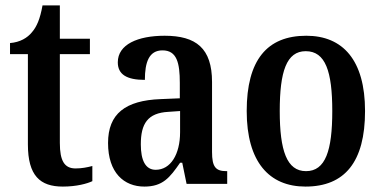

<svg xmlns="http://www.w3.org/2000/svg" viewBox="-20 -679 1411 709"><path d="M212 10C263 10 302 -1 321 -10V-66C302 -61 282 -57 259 -57C218 -57 201 -85 201 -151V-479H312V-536H201V-659H137C128 -609 116 -581 98 -560C81 -539 54 -523 17 -520V-479H83V-146C83 -30 128 10 212 10Z M513 10C581 10 607 -23 645 -78H653L669 0H819V-47H816C776 -47 763 -63 763 -118V-376C763 -501 704 -547 588 -547C489 -547 415 -515 415 -449C415 -404 448 -384 515 -384C515 -449 530 -493 580 -493C633 -493 644 -447 644 -373V-316L573 -313C443 -308 379 -259 379 -151C379 -41 438 10 513 10ZM555 -52C517 -52 500 -87 500 -146C500 -222 525 -262 602 -266L645 -269V-191C645 -109 610 -52 555 -52Z M1108 10C1253 10 1328 -81 1328 -269C1328 -457 1246 -547 1111 -547C966 -547 891 -457 891 -269C891 -81 974 10 1108 10ZM1110 -47C1039 -47 1013 -123 1013 -269C1013 -415 1038 -490 1109 -490C1182 -490 1207 -415 1207 -269C1207 -123 1182 -47 1110 -47Z"/></svg>

Font: Noto Serif Condensed Semi
Style: Regular
Weight: 600
Width: 3
Designer: Monotype Design Team
Foundry: Monotype Imaging Inc.
Version: Version 1.002